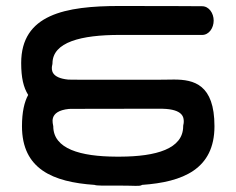

<svg xmlns="http://www.w3.org/2000/svg" viewBox="-20 -598 772 629"><path d="M150.3 -381.3C150.8 -385.1 151.9 -386.1 151.9 -390.2C151.9 -460.3 246.2 -483.6 372 -483.6C483.5 -483.6 642 -483.5 642 -483.5C664.8 -483.5 680 -506.4 680 -530.6C680 -554.7 664.7 -577.6 642 -577.6C642 -577.6 533.6 -578.4 372 -578.4C193.4 -578.4 49.4 -550.7 49.4 -391.5C49.4 -343.5 56.8 -311.8 72.3 -287C59.8 -264.1 52 -231.1 52 -184.5C52 -44.2 153 -1.6 289.6 7.7C297.2 10.6 313.4 10 363.4 10H371.3C423.4 10 436.5 13 444.4 8.3C445.3 7.7 444.4 8.3 445.3 7.7C579.4 -1.6 682.6 -44 682.6 -184.5C682.6 -321.6 615.1 -337.4 549.9 -337.4C536.6 -337.4 523.4 -336.9 511 -336.9C460.7 -336.9 415.6 -336.9 377.3 -336.8C335.4 -336.9 285.1 -336.9 229.3 -336.9C220.9 -336.9 212.6 -337.1 203.7 -337.2C147.2 -342.8 148.8 -369.2 150.3 -381.3ZM223.7 -241.4C294.9 -241.4 356.3 -241.6 403.5 -241.7C462.6 -241.6 508.6 -241.8 512.9 -241.7C579.3 -240 582.5 -213.7 582 -198.4C581.8 -191.4 580.1 -189.5 580.1 -184.5C580.1 -110.2 491.4 -85.3 373.8 -84.8C371.7 -84.8 369.5 -84.8 367.4 -84.8C365.2 -84.8 363.1 -84.8 360.9 -84.8C243.4 -85.3 154.5 -110.2 154.5 -184.5C154.5 -190.9 135.5 -234.1 206.3 -241.2C212.3 -241.3 217.9 -241.4 223.7 -241.4Z"/></svg>

Font: Hi.
Style: Black
Weight: 400
Designer: Mew Too, Robert Jablonski
Foundry: Cannot Into Space Fonts
Version: Version 1.996